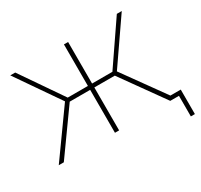

<svg xmlns="http://www.w3.org/2000/svg" viewBox="-174 -927 1377 1317"><g transform="rotate(-30 514.5 -268.5)"><path d="M913 0H982V163H1014V-31H932L697 -358L933 -700H894L669 -371H508V-700H475V-371H315L89 -700H50L286 -358L30 0H70L313 -340H475V0H508V-340H670Z"/></g></svg>

Font: Chess Sans ExtraLight
Style: Regular
Weight: 275
Designer: Wolf Bōese
Foundry: Wolf Bōese
Version: Version 7.223;Glyphs 3.3 (3306)